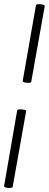

<svg xmlns="http://www.w3.org/2000/svg" viewBox="-26 -757 239 940"><path d="M127 -357Q127 -352 116 -351.5Q105 -351 95 -353.5Q85 -356 85 -360L150 -731Q151 -736 162 -736.5Q173 -737 183.5 -734.5Q194 -732 193 -727ZM36 158Q36 162 25 163Q14 164 4 161.5Q-6 159 -6 154L58 -216Q59 -221 70 -221.5Q81 -222 92 -220Q103 -218 102 -213Z"/></svg>

Font: Cormorant Garamond Light
Style: Bold Italic
Weight: 700
Italic angle: -10°
Version: Version 4.001